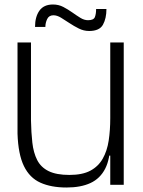

<svg xmlns="http://www.w3.org/2000/svg" viewBox="-20 -823 639 855"><path d="M276 12Q208 12 160 -9.5Q112 -31 86.5 -83.5Q61 -136 58 -228V-634H118V-286Q119 -233 124 -188Q129 -143 145.5 -110.5Q162 -78 196.5 -61Q231 -44 289 -44Q347 -44 382.5 -63Q418 -82 437.5 -116.5Q457 -151 464 -197Q471 -243 471 -297V-189Q471 -116 448.5 -72Q426 -28 383 -8Q340 12 276 12ZM458 -130 468 -195 503 -170V-130ZM471 0V-189V-634H531V0ZM377 -685Q353 -685 331 -696Q309 -707 289.5 -720Q270 -733 252 -744Q234 -755 218 -755Q198 -755 190 -738Q182 -721 182 -703H136Q136 -748 155.5 -775.5Q175 -803 216 -803Q241 -803 262 -792Q283 -781 302 -767.5Q321 -754 338 -743.5Q355 -733 372 -733Q397 -733 402.5 -747Q408 -761 408 -783H454Q454 -741 438.5 -713Q423 -685 377 -685Z"/></svg>

Font: Matangi
Style: Regular
Weight: 400
Designer: Prashant Pant
Foundry: The Graphic Ant
Version: Version 3.002